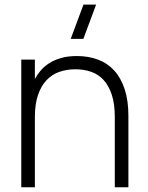

<svg xmlns="http://www.w3.org/2000/svg" viewBox="-20 -792 624 812"><path d="M332.5 -627.5H279L333 -772.5H386.5ZM465.5 -296.5Q465.5 -352 453 -390.5Q440.5 -429 418.5 -453.2Q396.5 -477.5 365.8 -488.2Q335 -499 298.5 -499Q262.5 -499 231.2 -488.2Q200 -477.5 177 -453.2Q154 -429 140.8 -390.5Q127.5 -352 127.5 -296.5V0H70V-540H127.5V-458Q136.5 -475 150.8 -492.2Q165 -509.5 186.2 -523.5Q207.5 -537.5 236.8 -546.2Q266 -555 305 -555Q354 -555 394.2 -540Q434.5 -525 463 -493.8Q491.5 -462.5 507.2 -414.8Q523 -367 523 -301.5V0H465.5Z"/></svg>

Font: Vela Sans Light
Style: Regular
Weight: 300
Designer: Principal design: Mikhail Sharanda - project Manrope.
Design modification: Ravid Balaliev
Foundry: Mikhail Sharanda
Version: Version 1.001